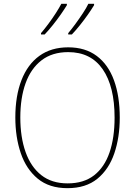

<svg xmlns="http://www.w3.org/2000/svg" viewBox="-20 -1023 705 1002"><path d="M605 -409Q605 -306 576.5 -222.5Q548 -139 488 -90Q428 -41 332 -41Q237 -41 177 -90.5Q117 -140 88.5 -223.5Q60 -307 60 -410Q60 -522 92 -604.5Q124 -687 185.5 -731.5Q247 -776 336 -776Q425 -776 485 -731Q545 -686 575 -603.5Q605 -521 605 -409ZM86 -410Q86 -307 113.5 -229.5Q141 -152 195.5 -109Q250 -66 333 -66Q417 -66 471 -108Q525 -150 551.5 -227Q578 -304 578 -409Q578 -572 516 -661.5Q454 -751 336 -751Q252 -751 196.5 -708Q141 -665 113.5 -588.5Q86 -512 86 -410ZM471 -996Q459 -976 439.5 -948Q420 -920 397.5 -892Q375 -864 355 -843H336V-850Q353 -870 373.5 -898Q394 -926 412.5 -954Q431 -982 441 -1003H471ZM329 -996Q317 -976 297.5 -948Q278 -920 255.5 -892Q233 -864 213 -843H194V-850Q212 -871 232.5 -898.5Q253 -926 271 -954Q289 -982 300 -1003H329Z"/></svg>

Font: Noto Sans Tamil UI SemiCondensed Thin
Style: Regular
Weight: 100
Width: 4
Designer: Jelle Bosma - Monotype Design Team
Foundry: Monotype Imaging Inc.
Version: Version 2.004; ttfautohint (v1.8.4.7-5d5b)